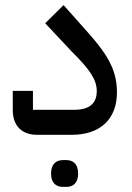

<svg xmlns="http://www.w3.org/2000/svg" viewBox="-20 -528 516 752"><path d="M227 204H240C267 204 286 188 286 152C286 115 267 99 240 99H227C199 99 180 115 180 152C180 188 199 204 227 204ZM125 0H261C374 0 438 -63 438 -166C438 -247 408 -307 325 -400L229 -508L157 -437L261 -326C333 -255 359 -215 359 -171C359 -132 340 -98 271 -98H109V-172H30V-97C30 -33 68 0 125 0Z"/></svg>

Font: IBM Plex Arabic Text
Style: Regular
Weight: 450
Designer: Mike Abbink, Paul van der Laan, Pieter van Rosmalen, Wael Morcos, Khajak Apelian
Foundry: Bold Monday
Version: Version 1.0